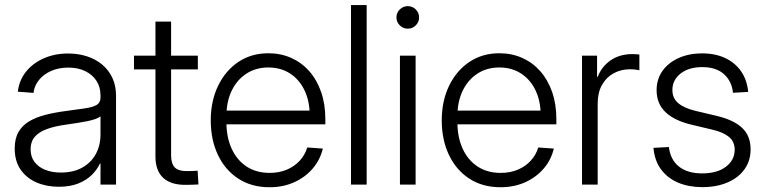

<svg xmlns="http://www.w3.org/2000/svg" viewBox="-20 -748 3102 778"><path d="M218.3 8.8Q168.9 8.8 128.4 -8.5Q87.9 -25.9 63.7 -60.5Q39.6 -95.2 39.6 -146Q39.6 -186.5 54.9 -213.1Q70.3 -239.7 98.1 -256.3Q126 -272.9 164.3 -282.7Q202.6 -292.5 248 -298.3Q295.9 -304.7 326.7 -309.3Q357.4 -314 372.3 -323.2Q387.2 -332.5 387.2 -352.5V-361.8Q387.2 -395 371.1 -420.2Q355 -445.3 325.7 -459.7Q296.4 -474.1 256.8 -474.1Q217.8 -474.1 187 -460.4Q156.2 -446.8 137.7 -423.6Q119.1 -400.4 115.7 -371.6L52.2 -376.5Q57.6 -422.9 85.4 -457.5Q113.3 -492.2 157.5 -511.7Q201.7 -531.2 256.3 -531.2Q296.9 -531.2 332.3 -519.8Q367.7 -508.3 394 -486.3Q420.4 -464.4 435.3 -432.6Q450.2 -400.9 450.2 -360.4V0H387.2V-85H384.8Q373.5 -60.5 351.8 -39.1Q330.1 -17.6 296.9 -4.4Q263.7 8.8 218.3 8.8ZM226.6 -48.8Q277.3 -48.8 313.2 -68.8Q349.1 -88.9 368.2 -123.8Q387.2 -158.7 387.2 -203.1V-276.9Q380.4 -270.5 366.2 -265.6Q352.1 -260.7 333 -256.8Q314 -252.9 291.7 -249.5Q269.5 -246.1 246.1 -242.7Q202.6 -236.8 170.7 -225.3Q138.7 -213.9 121.3 -194.1Q104 -174.3 104 -143.1Q104 -112.8 119.9 -91.8Q135.7 -70.8 163.3 -59.8Q190.9 -48.8 226.6 -48.8Z M781.7 -522.5V-466.8H522.9V-522.5ZM609.9 -660.6H673.3V-118.7Q673.3 -84.5 688.5 -69.3Q703.6 -54.2 738.3 -54.7Q748 -54.7 759.5 -55.2Q771 -55.7 780.8 -56.2L784.2 -0.5Q772.5 0 759.3 0.5Q746.1 1 734.4 1Q672.9 2 641.4 -27.3Q609.9 -56.6 609.9 -113.3Z M1072.3 10.7Q999 10.7 945.6 -24.2Q892.1 -59.1 863 -120.4Q834 -181.6 834 -259.8Q834 -338.9 863.8 -400.4Q893.6 -461.9 946 -497.1Q998.5 -532.2 1067.4 -532.2Q1117.7 -532.2 1159.9 -513.4Q1202.1 -494.6 1233.2 -459.5Q1264.2 -424.3 1281.2 -375.2Q1298.3 -326.2 1298.3 -265.6V-244.1H869.6V-299.8H1262.2L1234.9 -281.2Q1234.9 -338.4 1213.9 -382.1Q1192.9 -425.8 1155.3 -450.2Q1117.7 -474.6 1067.4 -474.6Q1016.6 -474.6 978.3 -449.5Q939.9 -424.3 918.7 -380.1Q897.5 -335.9 897.5 -277.8V-252Q897.5 -191.9 918.7 -145.5Q939.9 -99.1 979.2 -73.2Q1018.6 -47.4 1072.8 -47.4Q1111.3 -47.4 1142.3 -60.5Q1173.3 -73.7 1194.6 -96.9Q1215.8 -120.1 1225.1 -150.4L1288.1 -146Q1277.3 -100.1 1246.8 -64.7Q1216.3 -29.3 1171.6 -9.3Q1127 10.7 1072.3 10.7Z M1465.8 -727.5V0H1402.3V-727.5Z M1600.6 0V-522.5H1664.1V0ZM1632.3 -631.8Q1613.3 -631.8 1599.9 -645.3Q1586.4 -658.7 1586.4 -677.2Q1586.4 -696.3 1599.9 -709.7Q1613.3 -723.1 1632.3 -723.1Q1651.4 -723.1 1664.8 -709.7Q1678.2 -696.3 1678.2 -677.2Q1678.2 -658.7 1664.8 -645.3Q1651.4 -631.8 1632.3 -631.8Z M2008.3 10.7Q1935.1 10.7 1881.6 -24.2Q1828.1 -59.1 1799.1 -120.4Q1770 -181.6 1770 -259.8Q1770 -338.9 1799.8 -400.4Q1829.6 -461.9 1882.1 -497.1Q1934.6 -532.2 2003.4 -532.2Q2053.7 -532.2 2095.9 -513.4Q2138.2 -494.6 2169.2 -459.5Q2200.2 -424.3 2217.3 -375.2Q2234.4 -326.2 2234.4 -265.6V-244.1H1805.7V-299.8H2198.2L2170.9 -281.2Q2170.9 -338.4 2149.9 -382.1Q2128.9 -425.8 2091.3 -450.2Q2053.7 -474.6 2003.4 -474.6Q1952.6 -474.6 1914.3 -449.5Q1876 -424.3 1854.7 -380.1Q1833.5 -335.9 1833.5 -277.8V-252Q1833.5 -191.9 1854.7 -145.5Q1876 -99.1 1915.3 -73.2Q1954.6 -47.4 2008.8 -47.4Q2047.4 -47.4 2078.4 -60.5Q2109.4 -73.7 2130.6 -96.9Q2151.9 -120.1 2161.1 -150.4L2224.1 -146Q2213.4 -100.1 2182.9 -64.7Q2152.3 -29.3 2107.7 -9.3Q2063 10.7 2008.3 10.7Z M2338.4 0V-522.5H2399.4V-436.5H2401.9Q2418 -478.5 2454.6 -503.7Q2491.2 -528.8 2542 -528.8Q2550.8 -528.8 2558.1 -528.3Q2565.4 -527.8 2570.8 -526.9V-463.4Q2566.9 -464.4 2556.6 -465.8Q2546.4 -467.3 2532.7 -467.3Q2496.1 -467.3 2466.3 -450.9Q2436.5 -434.6 2419.2 -403.6Q2401.9 -372.6 2401.9 -328.6V0Z M2826.2 10.3Q2771 10.3 2728 -7.8Q2685.1 -25.9 2658.7 -61.5Q2632.3 -97.2 2627.9 -148.9L2690.4 -152.3Q2696.3 -101.1 2731 -73.2Q2765.6 -45.4 2825.2 -45.4Q2886.2 -45.4 2921.6 -72.5Q2957 -99.6 2957 -141.1Q2957 -174.3 2933.6 -193.4Q2910.2 -212.4 2868.2 -222.2L2782.2 -242.7Q2712.4 -259.3 2676.5 -293.7Q2640.6 -328.1 2640.6 -382.3Q2640.6 -426.8 2664.1 -460.2Q2687.5 -493.7 2729.5 -512.7Q2771.5 -531.7 2825.7 -531.7Q2878.4 -531.7 2918.7 -512.7Q2959 -493.7 2983.2 -458.7Q3007.3 -423.8 3011.7 -375.5L2950.2 -372.1Q2945.3 -418.9 2913.6 -447.5Q2881.8 -476.1 2825.7 -476.1Q2771 -476.1 2737.8 -450Q2704.6 -423.8 2704.6 -383.3Q2704.6 -349.6 2728.8 -329.6Q2752.9 -309.6 2797.9 -298.8L2882.8 -278.8Q2953.1 -262.2 2987.3 -229.7Q3021.5 -197.3 3021.5 -143.1Q3021.5 -96.2 2996.6 -61.8Q2971.7 -27.3 2927.5 -8.5Q2883.3 10.3 2826.2 10.3Z"/></svg>

Font: Inter 28pt Light
Style: Regular
Weight: 300
Designer: Rasmus Andersson
Foundry: rsms
Version: Version 4.001;git-66647c0bb